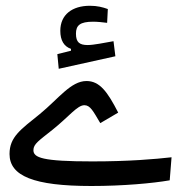

<svg xmlns="http://www.w3.org/2000/svg" viewBox="-20 -636 626 659"><path d="M293.5 2.4C401.4 2.4 503.4 -6.8 562.5 -17.1L568.8 -96.2C512.2 -89.8 423.3 -82 296.9 -82C125.5 -82 94.7 -94.7 94.7 -120.6C94.7 -142.1 114.3 -153.8 160.6 -190.9C216.3 -235.4 245.1 -274.9 269.5 -274.9C290 -274.9 299.8 -254.4 324.2 -213.4L385.7 -249.5C349.1 -320.8 322.3 -357.9 276.9 -357.9C223.1 -357.9 181.2 -297.4 116.7 -244.6C50.8 -191.4 12.7 -166 12.7 -107.4C12.7 -32.2 95.2 2.4 293.5 2.4ZM181.6 -399.9 376 -442.9 369.6 -494.6C339.4 -489.3 301.3 -481.4 281.2 -481.4C252.9 -481.4 240.7 -490.7 240.7 -520.5C240.7 -549.3 254.9 -561.5 299.8 -561.5C314.5 -561.5 332 -559.6 347.7 -557.6L350.1 -605C332.5 -611.3 314 -616.2 288.6 -616.2C228 -616.2 187 -585.9 187 -530.3C187 -497.1 199.7 -476.6 223.6 -468.3V-461.9L176.8 -450.2Z"/></svg>

Font: Cascadia Code SemiLight
Style: Regular
Weight: 350
Monospace: yes
Designer: Aaron Bell
Foundry: Saja Typeworks
Version: Version 2404.023